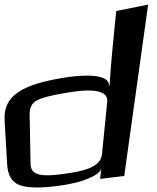

<svg xmlns="http://www.w3.org/2000/svg" viewBox="-91 -792 682 836"><path d="M177 -452C16 -424 -77 -381 -71 -270L-60 -79C-58 -30 -40 0 -8 13C24 26 79 28 157 18C214 11 260 0 294 -15C330 -30 348 -45 350 -60L345 -13L450 -26L554 -772L415 -744L397 -561C394 -528 390 -481 386 -420H383C386 -475 254 -466 177 -452ZM181 -34C97 -23 43 -25 42 -78L38 -296C38 -323 48 -343 68 -354C89 -366 134 -378 204 -389C322 -409 380 -395 376 -350L353 -120C347 -63 272 -46 181 -34Z"/></svg>

Font: Gamestation Warped
Style: Regular
Weight: 400
Designer: Jonas Hecksher
Foundry: Jonas Hecksher, Playtypeª, e-types AS
Version: Version 1.003